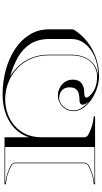

<svg xmlns="http://www.w3.org/2000/svg" viewBox="329 -1084 786 1484"><g transform="rotate(-90 722.0 -342.0)"><path d="M40 -690V-700H403V-510.5Q424.5 -576.5 472 -622Q519.5 -667.5 586.5 -691.2Q653.5 -715 732.5 -715Q833 -715 924 -690Q1015 -665 1085.5 -618.2Q1156 -571.5 1196.8 -505Q1237.5 -438.5 1237.5 -355V-179.5Q1237.5 -173 1235.5 -167.2Q1233.5 -161.5 1231 -158Q1169.5 -66 1074.2 -17.8Q979 30.5 876 30.5Q828.5 30.5 780.5 14.2Q732.5 -2 692.8 -29.8Q653 -57.5 629 -92.5Q605 -127.5 605 -165Q605 -201 621.8 -228.8Q638.5 -256.5 666.5 -272Q694.5 -287.5 727 -287.5Q757 -287.5 785 -273.2Q813 -259 830.8 -233Q848.5 -207 848.5 -171.5Q848.5 -128 822 -106Q795.5 -84 747 -84Q710 -84 710 -66.5Q710 -61.5 713.2 -55.2Q716.5 -49 726 -39Q777.5 15.5 873.5 15.5Q917 15.5 954 -6.8Q991 -29 1013.8 -74.8Q1036.5 -120.5 1036.5 -190V-355Q1036.5 -436.5 1007.8 -499.8Q979 -563 930.2 -606.5Q881.5 -650 821 -672.5Q760.5 -695 697.5 -695Q640.5 -695 587.8 -676.8Q535 -658.5 493.2 -622.8Q451.5 -587 427.2 -534.5Q403 -482 403 -414V-87.5Q403 -67 416.2 -57Q429.5 -47 467 -32.5Q491.5 -23 513 -18.2Q534.5 -13.5 565 -10V0H40V-10Q70.5 -13.5 92 -18.2Q113.5 -23 138 -32.5Q175.5 -47 188.8 -57Q202 -67 202 -87.5V-612.5Q202 -633 188.8 -643Q175.5 -653 138 -667.5Q113.5 -677.5 92 -682Q70.5 -686.5 40 -690ZM50 -693.5Q77 -690.5 98 -685.2Q119 -680 140.5 -671.5Q166.5 -661.5 181.2 -653.8Q196 -646 202 -635Q207 -626.5 207 -612.5V-87.5Q207 -73.5 202 -65Q196 -54 181.2 -46.2Q166.5 -38.5 140.5 -28.5Q119 -20 98 -14.8Q77 -9.5 50 -6.5V-5H328V-695H50ZM879.5 -653.5Q1041.5 -547 1041.5 -355V-189.5Q1041.5 -123 1019.8 -77Q998 -31 962.2 -6.2Q926.5 18.5 884.5 22.5V24Q964 22.5 1027 -4.5Q1090 -31.5 1126.2 -78.2Q1162.5 -125 1162.5 -185V-352.5Q1162.5 -442 1124.2 -500.8Q1086 -559.5 1021.8 -596Q957.5 -632.5 879.5 -655ZM789 -198.5Q789 -234.5 766 -256Q743 -277.5 707 -277.5Q682.5 -277.5 660.5 -262.2Q638.5 -247 624.5 -222.2Q610.5 -197.5 610.5 -168.5Q610.5 -130.5 631.5 -101.2Q652.5 -72 675 -49.5L676 -50.5Q662 -70 658.2 -80.8Q654.5 -91.5 654.5 -98.5Q654.5 -105.5 662.5 -113.2Q670.5 -121 701 -121Q715 -121 735.8 -125Q756.5 -129 772.8 -145.2Q789 -161.5 789 -198.5Z"/></g></svg>

Font: Engraving Unshaded CC
Style: Bold
Weight: 700
Designer: indestructible type*
Foundry: Cowboy Collective
Version: Version 1.000